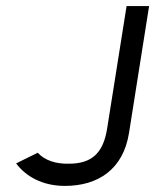

<svg xmlns="http://www.w3.org/2000/svg" viewBox="-20 -600 510 631"><path d="M33 -63C64 -21 119 11 193 11C303 11 385 -44 404 -163L470 -580H396L332 -177C319 -96 281 -62 206 -62C163 -61 127 -73 104 -98Z"/></svg>

Font: Charger Pro
Style: NarObl
Weight: 400
Designer: Jasper
Foundry: Cannot Into Space Fonts
Version: Version 1.09